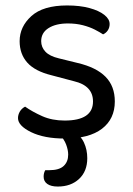

<svg xmlns="http://www.w3.org/2000/svg" viewBox="-20 -495 487 704"><path d="M401 -123Q401 -59 354 -23Q307 13 218 13Q142 13 94 -10.5Q46 -34 46 -62Q46 -74 52.5 -85.5Q59 -97 72 -104Q99 -85 135 -69Q171 -53 217 -53Q321 -53 321 -123Q321 -152 303.5 -170.5Q286 -189 252 -197L169 -219Q108 -234 80 -265.5Q52 -297 52 -344Q52 -397 95 -436Q138 -475 226 -475Q273 -475 308 -465.5Q343 -456 362.5 -440.5Q382 -425 382 -407Q382 -394 375.5 -384Q369 -374 358 -369Q346 -377 327.5 -386.5Q309 -396 284 -402.5Q259 -409 229 -409Q185 -409 158 -392Q131 -375 131 -344Q131 -322 146.5 -305.5Q162 -289 196 -281L265 -264Q333 -248 367 -213.5Q401 -179 401 -123ZM198 -2 248 -17Q276 2 288 28Q300 54 300 85Q300 133 270 161Q240 189 192 189Q167 189 153.5 179.5Q140 170 140 153Q140 139 146 129H161Q197 129 213.5 113.5Q230 98 230 72Q230 55 222.5 35Q215 15 198 -2Z"/></svg>

Font: Baloo Bhaina 2
Style: Regular
Weight: 400
Designer: Yesha Goshar, Manish Minz, Shuchita Grover and Ek Type
Foundry: Ek Type
Version: Version 1.700